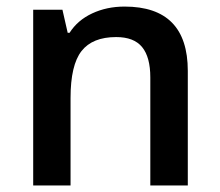

<svg xmlns="http://www.w3.org/2000/svg" viewBox="-20 -570 675 590"><path d="M557.1 0H441.9V-332Q441.9 -394.5 416.7 -425.3Q391.6 -456.1 336.9 -456.1Q264.2 -456.1 230.5 -413.1Q196.8 -370.1 196.8 -269V0H82V-540H171.9L188 -469.2H193.8Q218.3 -507.8 263.2 -528.8Q308.1 -549.8 362.8 -549.8Q557.1 -549.8 557.1 -352.1Z"/></svg>

Font: f2_56222          
Style: Regular
Weight: 600
Foundry: Ascender Corporation
Version: Version 1.10